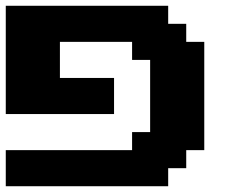

<svg xmlns="http://www.w3.org/2000/svg" viewBox="-20 -645 852 665"><path d="M0 0H562.5V-62.5H625V-125H687.5V-500H625V-562.5H562.5V-625H0V-250H375V-375H187.5V-500H437.5V-437.5H500V-187.5H437.5V-125H0Z"/></svg>

Font: Faithful 32x
Style: Semibold
Weight: 400
Foundry: Faithful Resource Pack
Version: Version 1.0; January 27, 2023